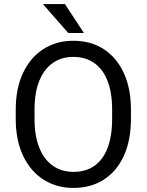

<svg xmlns="http://www.w3.org/2000/svg" viewBox="-20 -923 728 953"><path d="M629.9 -377.9V-333Q629.9 -226.6 594.7 -149.7Q559.6 -72.8 495.4 -31.5Q431.2 9.8 344.7 9.8Q260.7 9.8 196 -31.5Q131.3 -72.8 94.7 -149.7Q58.1 -226.6 58.1 -333V-377.9Q58.1 -484.4 94.5 -561.3Q130.9 -638.2 195.3 -679.4Q259.8 -720.7 343.8 -720.7Q430.2 -720.7 494.4 -679.4Q558.6 -638.2 594.2 -561.3Q629.9 -484.4 629.9 -377.9ZM536.6 -333V-378.9Q536.6 -463.4 513.7 -521.7Q490.7 -580.1 447.5 -610.4Q404.3 -640.6 343.8 -640.6Q285.2 -640.6 241.9 -610.4Q198.7 -580.1 175 -521.7Q151.4 -463.4 151.4 -378.9V-333Q151.4 -248 175.3 -189.2Q199.2 -130.4 242.7 -100.1Q286.1 -69.8 344.7 -69.8Q406.2 -69.8 449 -100.1Q491.7 -130.4 514.2 -189.2Q536.6 -248 536.6 -333ZM302.2 -902.8 396.5 -759.3H318.8L192.9 -902.8Z"/></svg>

Font: RobotoDEMO
Style: Regular
Weight: 400
Designer: Christian Robertson
Foundry: Google
Version: Version 2.136